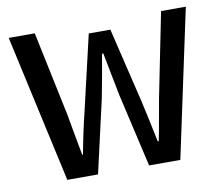

<svg xmlns="http://www.w3.org/2000/svg" viewBox="-67 -647 834 726"><g transform="rotate(-10 350.0 -283.5)"><path d="M10 -567 135 0H253L317 -281C330 -347 339 -398 347 -447H352C364 -389 373 -336 384 -283L449 0H569L690 -567H595L530 -243C520 -190 512 -138 501 -84H497C486 -138 475 -190 463 -243L394 -531H311L244 -243C231 -190 220 -138 210 -84H207C197 -138 187 -190 178 -243L110 -567Z"/></g></svg>

Font: Kawkab Mono Light
Style: Bold
Weight: 400
Monospace: yes
Designer: Abdullah Arif
Foundry: Abdullah Arif
Version: Version 1.000;PS 000.500;hotconv 1.0.88;makeotf.lib2.5.64775